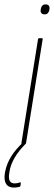

<svg xmlns="http://www.w3.org/2000/svg" viewBox="-68 -652 244 869"><path d="M34 0Q28 0 29 -5L104 -474Q105 -479 110 -479H121Q123 -479 124.5 -478.5Q126 -478 125 -474L50 -5Q49 0 45 0ZM134 -587Q125 -587 120 -592Q115 -597 116 -605L117 -613Q119 -622 124 -627Q129 -632 138 -632Q148 -632 152.5 -627Q157 -622 156 -613L155 -605Q153 -597 148 -592Q143 -587 134 -587ZM-5 197Q-30 197 -40.5 180Q-51 163 -46 132L-45 126Q-38 89 -17 55.5Q4 22 37 -8L48 -1Q17 30 -1.5 61.5Q-20 93 -25 124L-26 131Q-34 178 -2 178Q6 178 11.5 176.5Q17 175 22 174Q24 173 25.5 173.5Q27 174 26 177L25 187Q24 193 19 194Q14 195 8 196Q2 197 -5 197Z"/></svg>

Font: Sofia Sans Extra Condensed Thin
Style: Italic
Weight: 250
Italic angle: -9°
Version: Version 4.100